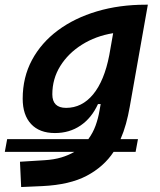

<svg xmlns="http://www.w3.org/2000/svg" viewBox="-60 -542 666 797"><path d="M-40 88.4 -30.3 35.6H306.6Q325.7 9.8 336.7 -20.5Q347.7 -50.8 353 -82.5L357.9 -109.9H346.7Q320.3 -52.2 274.4 -21Q228.5 10.3 168 10.3Q104 10.3 69.1 -27.1Q34.2 -64.5 34.2 -132.3Q34.2 -221.2 72.8 -293Q111.3 -364.7 180.4 -416Q249.5 -467.3 342.5 -494.9Q435.5 -522.5 544.4 -522.5H553.7L478.5 -98.1Q472.2 -62 462.9 -28.3Q453.6 5.4 440.4 35.6H512.7L502.9 88.4H411.6Q371.1 149.9 300.3 187.5Q229.5 225.1 115.7 230.5L27.8 234.4L22.9 129.4L125.5 123Q164.1 120.6 194.3 111.6Q224.6 102.5 248.5 88.4ZM409.7 -404.3Q337.4 -392.6 280.3 -356.7Q223.1 -320.8 190.2 -267.8Q157.2 -214.8 157.2 -150.4Q157.2 -94.2 214.4 -94.2Q280.3 -94.2 326.7 -150.4Q373 -206.5 393.6 -313Z"/></svg>

Font: Cascadia Code NF SemiBold
Style: Italic
Weight: 600
Italic angle: -10°
Monospace: yes
Designer: Aaron Bell
Foundry: Saja Typeworks
Version: Version 2404.023; ttfautohint (v1.8.4)